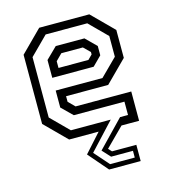

<svg xmlns="http://www.w3.org/2000/svg" viewBox="-108 -626 787 896"><g transform="rotate(-15 285.0 -178.0)"><path d="M308.5 183.5 227 89 307 0H164.5L61.5 -103V-437L164.5 -540H406.5L509.5 -437V-302L406.5 -199H203V-172L233.5 -141.5H502.5V0H417.5L328.5 89L343.5 105H461V183.5ZM319.5 160.5H438.5V128H333L297 89L421 -39.5H459.5V-104H215L163 -155V-237H389L470.5 -318V-418L386.5 -502H185.5L99 -415.5V-124L183.5 -39.5H376L256.5 89ZM163 -298.5V-384.5L217 -437.5H355.5L406.5 -387V-342L363 -298.5ZM203 -335.5H347.5L368.5 -356.5V-368L337.5 -398.5H233.5L203 -368Z"/></g></svg>

Font: Tourney Thin
Style: Regular
Weight: 400
Version: Version 1.015